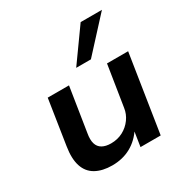

<svg xmlns="http://www.w3.org/2000/svg" viewBox="-176 -909 1026 1063"><g transform="rotate(-30 337.0 -377.5)"><path d="M240 10Q178 10 135.5 -13.5Q93 -37 77 -86Q61 -135 73 -209L117 -494H253L209 -214Q202 -175 209.5 -149.5Q217 -124 239 -111.5Q261 -99 295 -99Q337 -99 371 -117Q405 -135 427.5 -166Q450 -197 455 -234L496 -494H631L554 0H425L441 -103H447Q412 -48 359.5 -19Q307 10 240 10ZM336 -558 484 -765H620L430 -558Z"/></g></svg>

Font: Nunito Sans 10pt SemiExpanded
Style: Bold Italic
Weight: 700
Width: 6
Italic angle: -9°
Designer: Vernon Adams
Foundry: Vernon Adams
Version: Version 3.101;gftools[0.9.27]